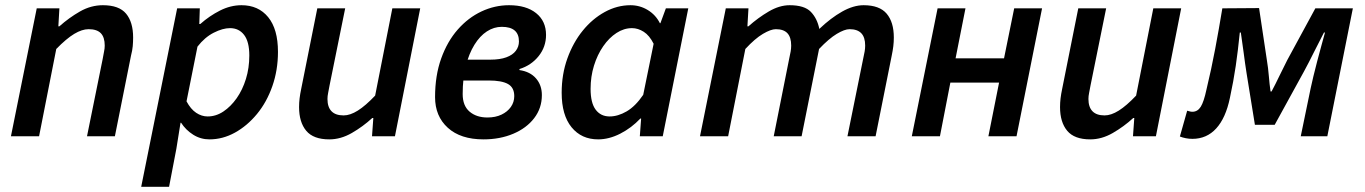

<svg xmlns="http://www.w3.org/2000/svg" viewBox="-20 -523 5238 737"><path d="M22 0 121 -491H208L204 -422H208Q245 -455 287 -479Q329 -503 375 -503Q437 -503 464 -470.5Q491 -438 491 -379Q491 -362 489.5 -345.5Q488 -329 483 -310L421 0H314L374 -296Q377 -314 379.5 -325.5Q382 -337 382 -348Q382 -380 367 -395.5Q352 -411 320 -411Q295 -411 265 -393Q235 -375 196 -335L130 0Z M522 194 660 -491H747L745 -431H749Q784 -462 824.5 -482.5Q865 -503 907 -503Q972 -503 1009.5 -457Q1047 -411 1047 -324Q1047 -254 1025.5 -192.5Q1004 -131 966.5 -85.5Q929 -40 882 -14Q835 12 784 12Q750 12 721.5 -6Q693 -24 675 -52H673L657 48L629 194ZM777 -76Q809 -76 837.5 -95Q866 -114 888.5 -146Q911 -178 924 -220Q937 -262 937 -310Q937 -363 917 -389Q897 -415 863 -415Q835 -415 800.5 -397.5Q766 -380 738 -344L696 -134Q712 -104 733 -90Q754 -76 777 -76Z M1244 12Q1183 12 1155.5 -21Q1128 -54 1128 -112Q1128 -129 1130 -145.5Q1132 -162 1136 -181L1198 -491H1305L1245 -195Q1242 -178 1239.5 -166Q1237 -154 1237 -143Q1237 -112 1252.5 -96Q1268 -80 1299 -80Q1324 -80 1353.5 -98.5Q1383 -117 1420 -156L1486 -491H1593L1496 0H1408L1413 -70H1409Q1373 -37 1330.5 -12.5Q1288 12 1244 12Z M1836 12Q1748 12 1699 -32.5Q1650 -77 1650 -150Q1650 -233 1673.5 -298.5Q1697 -364 1737 -409.5Q1777 -455 1828 -479Q1879 -503 1934 -503Q2000 -503 2038 -472.5Q2076 -442 2076 -389Q2076 -343 2047.5 -307.5Q2019 -272 1974 -258V-254Q2015 -248 2037.5 -222Q2060 -196 2060 -158Q2060 -108 2030.5 -69.5Q2001 -31 1950 -9.5Q1899 12 1836 12ZM1851 -72Q1882 -72 1905 -83Q1928 -94 1941 -112.5Q1954 -131 1954 -154Q1954 -187 1930 -200.5Q1906 -214 1856 -214H1732L1746 -294H1862Q1899 -294 1923.5 -303Q1948 -312 1960 -328Q1972 -344 1972 -364Q1972 -420 1906 -420Q1876 -420 1849 -402.5Q1822 -385 1801 -351Q1780 -317 1768 -269.5Q1756 -222 1756 -162Q1756 -117 1782.5 -94.5Q1809 -72 1851 -72Z M2276 12Q2212 12 2174 -34.5Q2136 -81 2136 -167Q2136 -238 2158 -299Q2180 -360 2217 -405.5Q2254 -451 2301.5 -477Q2349 -503 2400 -503Q2436 -503 2466.5 -484.5Q2497 -466 2513 -434H2515L2536 -491H2622L2524 0H2436L2441 -68H2438Q2404 -32 2361 -10Q2318 12 2276 12ZM2320 -76Q2352 -76 2385.5 -95.5Q2419 -115 2449 -159L2489 -355Q2473 -387 2451 -401Q2429 -415 2406 -415Q2375 -415 2346.5 -396.5Q2318 -378 2295.5 -345.5Q2273 -313 2260 -271Q2247 -229 2247 -182Q2247 -128 2266.5 -102Q2286 -76 2320 -76Z M2667 0 2766 -491H2853L2849 -422H2853Q2890 -455 2931 -479Q2972 -503 3011 -503Q3068 -503 3092.5 -477.5Q3117 -452 3125 -412Q3169 -454 3212.5 -478.5Q3256 -503 3295 -503Q3356 -503 3383.5 -470.5Q3411 -438 3411 -379Q3411 -362 3409 -345.5Q3407 -329 3403 -310L3341 0H3233L3293 -296Q3297 -314 3299 -325.5Q3301 -337 3301 -348Q3301 -380 3286 -395.5Q3271 -411 3241 -411Q3222 -411 3192 -393Q3162 -375 3124 -335L3057 0H2950L3009 -296Q3013 -314 3015 -325.5Q3017 -337 3017 -348Q3017 -380 3002.5 -395.5Q2988 -411 2958 -411Q2939 -411 2908.5 -393Q2878 -375 2841 -335L2775 0Z M3480 0 3579 -491H3686L3648 -299H3834L3873 -491H3980L3882 0H3774L3815 -206H3628L3588 0Z M4165 12Q4104 12 4076.5 -21Q4049 -54 4049 -112Q4049 -129 4051 -145.5Q4053 -162 4057 -181L4119 -491H4226L4166 -195Q4163 -178 4160.5 -166Q4158 -154 4158 -143Q4158 -112 4173.5 -96Q4189 -80 4220 -80Q4245 -80 4274.5 -98.5Q4304 -117 4341 -156L4407 -491H4514L4417 0H4329L4334 -70H4330Q4294 -37 4251.5 -12.5Q4209 12 4165 12Z M4557 10Q4544 10 4531.5 7.5Q4519 5 4509 1L4537 -98Q4542 -97 4546.5 -95.5Q4551 -94 4557 -94Q4577 -94 4589 -113Q4601 -132 4611 -179Q4630 -258 4644.5 -335Q4659 -412 4672 -491L4813 -492L4843 -292Q4848 -262 4850.5 -231Q4853 -200 4857 -172H4861Q4876 -200 4890.5 -230.5Q4905 -261 4921 -292L5029 -491H5173L5075 0H4973L5011 -184Q5015 -203 5021.5 -230Q5028 -257 5036 -287.5Q5044 -318 5052 -347Q5060 -376 5066 -398H5062Q5043 -362 5023.5 -322.5Q5004 -283 4985 -248L4873 -44H4797L4765 -242Q4759 -280 4754 -319.5Q4749 -359 4743 -398H4739Q4732 -328 4723.5 -270Q4715 -212 4701 -147Q4685 -70 4648.5 -30Q4612 10 4557 10Z"/></svg>

Font: Source Sans 3 SemiBold
Style: Italic
Weight: 600
Italic angle: -11°
Designer: Paul D. Hunt
Foundry: Adobe
Version: Version 3.046;hotconv 1.0.118;makeotfexe 2.5.65603